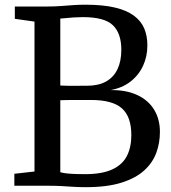

<svg xmlns="http://www.w3.org/2000/svg" viewBox="-20 -770 710 796"><path d="M123 -59V-680.5L41.5 -692V-743H176Q206.5 -743 232.8 -745Q259 -747 283.8 -748.8Q308.5 -750.5 333.5 -750.5Q406 -750.5 455.2 -739Q504.5 -727.5 534.5 -705.5Q564.5 -683.5 577.8 -652.5Q591 -621.5 591 -582Q591 -535.5 572.8 -496.5Q554.5 -457.5 520.2 -431.2Q486 -405 438 -396.5Q502 -397.5 548 -376.5Q594 -355.5 618.5 -316Q643 -276.5 643 -223Q643 -177.5 628 -136.5Q613 -95.5 578 -63.5Q543 -31.5 483.8 -12.8Q424.5 6 335.5 6Q307.5 6 284.5 4.5Q261.5 3 236 1.5Q210.5 0 173.5 0H39.5V-49.5ZM230 -415.5Q240 -415 255 -414.5Q270 -414 286.2 -414.2Q302.5 -414.5 317 -414.5Q331.5 -414.5 341 -414.5Q388 -414.5 419.5 -432Q451 -449.5 467 -483Q483 -516.5 483 -563.5Q483 -631.5 448.2 -665.2Q413.5 -699 324 -699Q304.5 -699 286.2 -697.8Q268 -696.5 253.5 -695Q239 -693.5 230 -693ZM230 -56Q241.5 -52.5 259.5 -50.8Q277.5 -49 297.2 -48.5Q317 -48 333 -48Q403 -48 445.2 -67.5Q487.5 -87 506 -123.2Q524.5 -159.5 524.5 -209.5Q524.5 -286.5 485.2 -321Q446 -355.5 358 -355.5Q345 -355.5 327.5 -355.5Q310 -355.5 291 -355.5Q272 -355.5 256 -355.2Q240 -355 230 -354.5Z"/></svg>

Font: Merriweather Light 18pt
Style: Regular
Weight: 400
Version: Version 2.100